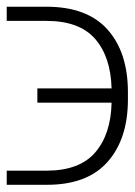

<svg xmlns="http://www.w3.org/2000/svg" viewBox="-20 -542 392 557"><path d="M-0.5 -46.9H114.7Q210.9 -46.9 256.3 -99.9Q301.8 -152.8 303.7 -244.1H88.4V-285.6H303.7Q301.3 -377 255.9 -429.2Q210.4 -481.4 114.7 -481.4H-0.5V-522.5H114.7Q232.4 -522.5 291.5 -456.8Q350.6 -391.1 351.1 -276.4V-251.5Q350.6 -137.7 291.3 -71.5Q231.9 -5.4 114.7 -5.9H-0.5Z"/></svg>

Font: Inter Display Extra Light
Style: Regular
Weight: 200
Designer: Rasmus Andersson
Foundry: rsms
Version: Version 4.000;git-4fc901f